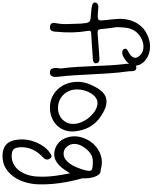

<svg xmlns="http://www.w3.org/2000/svg" viewBox="138 -980 1222 1538"><g transform="rotate(90 749.0 -211.0)"><path d="M390.6 -626Q430.7 -646.5 439.5 -668Q449.2 -687.5 431.6 -711.9Q404.3 -749 352.5 -749Q325.2 -749 298.8 -737.3Q214.8 -700.2 202.1 -608.4Q200.2 -594.7 199.7 -581.5Q199.2 -568.4 198.2 -556.6Q198.2 -550.8 197.8 -545.9Q197.3 -541 197.3 -536.1L203.1 -495.1Q206.1 -471.7 209 -448.7Q211.9 -425.8 213.9 -403.3Q215.8 -389.6 221.7 -385.7Q227.5 -381.8 238.3 -381.8H246.1Q281.2 -384.8 316.9 -387.2Q352.5 -389.6 386.7 -392.6Q397.5 -393.6 407.7 -394Q418 -394.5 428.7 -394.5Q430.7 -395.5 433.6 -395.5Q437.5 -395.5 441.4 -396Q445.3 -396.5 450.2 -396.5Q458 -396.5 462.9 -395.5Q467.8 -394.5 472.7 -392.6Q483.4 -387.7 486.3 -374Q489.3 -361.3 481.4 -353.5Q474.6 -346.7 463.9 -345.2Q453.1 -343.8 442.4 -342.8H434.6Q423.8 -341.8 413.1 -341.3Q402.3 -340.8 391.6 -339.8Q358.4 -336.9 324.7 -335Q291 -333 256.8 -331.1Q235.4 -331.1 229.5 -325.2Q224.6 -321.3 227.5 -303.7Q248 -182.6 234.4 -55.7V-54.7Q234.4 -48.8 233.9 -43Q233.4 -37.1 232.4 -31.2Q229.5 -16.6 224.6 -10.7Q215.8 0 199.2 0H195.3Q177.7 -2 170.9 -9.8Q160.2 -21.5 164.1 -40Q173.8 -86.9 172.9 -132.8Q171.9 -178.7 169.9 -225.6Q169.9 -230.5 169.4 -235.4Q168.9 -240.2 168.9 -245.1V-248V-249Q167 -277.3 164.1 -293Q161.1 -308.6 152.3 -316.4Q144.5 -324.2 125 -326.2Q105.5 -328.1 68.4 -331.1Q43.9 -333 27.3 -336.9Q12.7 -338.9 5.4 -347.2Q-2 -355.5 1 -366.2Q6.8 -387.7 35.2 -387.7H42Q63.5 -385.7 80.1 -384.3Q96.7 -382.8 108.4 -382.8Q129.9 -382.8 136.7 -388.7Q144.5 -395.5 143.6 -413.1Q142.6 -430.7 139.6 -460.9Q138.7 -462.9 138.7 -465.8Q138.7 -468.8 137.7 -471.7Q135.7 -495.1 133.3 -519Q130.9 -543 130.9 -567.4Q132.8 -622.1 149.4 -663.1Q154.3 -675.8 160.2 -687Q166 -698.2 173.8 -709Q181.6 -719.7 189.9 -729.5Q198.2 -739.3 208 -748Q227.5 -764.6 253.9 -777.3Q280.3 -791 312.5 -797.9Q322.3 -799.8 332 -800.8Q341.8 -801.8 351.6 -801.8Q396.5 -801.8 433.6 -783.2Q452.1 -773.4 466.8 -760.7Q481.4 -748 491.2 -732.4Q513.7 -696.3 502 -659.2Q490.2 -622.1 449.2 -596.7Q441.4 -591.8 433.1 -587.4Q424.8 -583 416 -581.1Q411.1 -580.1 407.2 -579.6Q403.3 -579.1 400.4 -579.1Q380.9 -579.1 373 -593.8Q367.2 -604.5 373 -613.3Q376 -617.2 380.4 -619.6Q384.8 -622.1 390.6 -626Z M594.7 -68.4Q596.7 -52.7 596.2 -38.1Q595.7 -23.4 587.9 -12.7Q578.1 0 562.5 0H560.5Q542 0 533.2 -11.7Q525.4 -22.5 524.9 -37.6Q524.4 -52.7 526.4 -69.3Q527.3 -72.3 527.3 -80.1Q527.3 -85 528.3 -88.9Q519.5 -156.2 515.6 -224.6Q511.7 -293 508.8 -360.4Q506.8 -418.9 503.4 -478.5Q500 -538.1 493.2 -597.7Q493.2 -600.6 492.2 -602.5Q492.2 -605.5 491.7 -608.4Q491.2 -611.3 491.2 -615.2Q491.2 -619.1 490.7 -624Q490.2 -628.9 489.3 -634.8Q488.3 -642.6 487.3 -650.9Q486.3 -659.2 488.3 -667Q490.2 -674.8 495.1 -681.6Q500 -688.5 513.7 -691.4Q515.6 -691.4 517.6 -691.9Q519.5 -692.4 521.5 -692.4Q542 -692.4 547.9 -672.9Q549.8 -665 550.3 -657.2Q550.8 -649.4 550.8 -641.6Q550.8 -636.7 550.8 -632.8Q550.8 -628.9 551.8 -625Q562.5 -549.8 567.4 -473.6Q572.3 -397.5 576.2 -322.3Q579.1 -259.8 583 -196.3Q586.9 -132.8 594.7 -68.4Z M657.2 -323.2Q685.5 -389.6 717.8 -421.4Q750 -453.1 793 -453.1Q844.7 -453.1 911.1 -408.2Q1018.6 -336.9 1032.2 -198.2Q1036.1 -156.2 1023.4 -119.6Q1010.7 -83 984.9 -56.6Q959 -30.3 922.4 -15.1Q885.7 0 841.8 0Q783.2 0 737.3 -28.3Q691.4 -56.6 665.5 -102.5Q639.6 -148.4 635.7 -206.1Q631.8 -263.7 657.2 -323.2ZM696.3 -217.8Q696.3 -184.6 707.5 -156.7Q718.8 -128.9 738.8 -108.4Q758.8 -87.9 785.6 -76.2Q812.5 -64.5 844.7 -64.5Q873 -64.5 896.5 -73.7Q919.9 -83 936.5 -99.1Q953.1 -115.2 962.9 -137.2Q972.7 -159.2 972.7 -185.5Q972.7 -220.7 957 -255.9Q941.4 -291 917 -318.8Q892.6 -346.7 862.3 -364.3Q832 -381.8 802.7 -380.9Q782.2 -380.9 762.7 -367.2Q743.2 -353.5 728.5 -330.6Q713.9 -307.6 705.1 -278.3Q696.3 -249 696.3 -217.8Z M1082 -257.8Q1091.8 -291 1110.8 -319.8Q1129.9 -348.6 1156.2 -370.1Q1182.6 -391.6 1214.4 -403.8Q1246.1 -416 1281.2 -416Q1293.9 -416 1306.6 -414.1Q1319.3 -412.1 1331.1 -409.2Q1338.9 -407.2 1343.8 -407.2Q1352.5 -405.3 1361.3 -403.3Q1370.1 -401.4 1377.9 -391.6Q1391.6 -375 1398.4 -351.6Q1405.3 -328.1 1407.2 -307.6Q1409.2 -291 1408.7 -278.3Q1408.2 -265.6 1408.2 -260.7Q1421.9 -210.9 1431.2 -167Q1440.4 -123 1446.3 -82Q1453.1 -32.2 1455.6 13.7Q1458 59.6 1456.1 105.5Q1453.1 154.3 1438 203.1Q1422.9 252 1394.5 291.5Q1366.2 331.1 1325.2 355.5Q1284.2 379.9 1229.5 379.9Q1113.3 379.9 1099.6 264.6Q1088.9 189.5 1119.1 112.3Q1134.8 75.2 1156.7 45.9Q1178.7 16.6 1205.1 0Q1207 -2 1209 -2.9Q1213.9 -6.8 1219.2 -9.8Q1224.6 -12.7 1231.4 -12.7Q1243.2 -12.7 1250 -1Q1258.8 12.7 1257.8 25.4Q1256.8 36.1 1251 43.9Q1245.1 51.8 1239.3 56.6Q1156.2 133.8 1159.2 235.4Q1161.1 272.5 1173.3 288.1Q1185.5 303.7 1217.8 305.7Q1221.7 306.6 1229.5 306.6Q1264.6 306.6 1293.9 291.5Q1323.2 276.4 1344.7 248.5Q1366.2 220.7 1379.4 182.1Q1392.6 143.6 1394.5 96.7Q1397.5 28.3 1389.2 -35.6Q1380.9 -99.6 1368.2 -161.1Q1366.2 -157.2 1365.2 -156.2Q1352.5 -135.7 1337.4 -113.8Q1322.3 -91.8 1304.2 -74.2Q1286.1 -56.6 1263.7 -45.4Q1241.2 -34.2 1213.9 -34.2Q1203.1 -34.2 1193.4 -36.1Q1183.6 -38.1 1172.9 -41Q1125 -57.6 1099.6 -98.1Q1074.2 -138.7 1072.3 -187.5Q1070.3 -223.6 1082 -257.8ZM1157.2 -133.8Q1178.7 -109.4 1210 -109.4Q1236.3 -109.4 1256.8 -124.5Q1277.3 -139.6 1292.5 -161.6Q1307.6 -183.6 1318.4 -209Q1329.1 -234.4 1335.9 -254.9Q1343.8 -281.2 1347.2 -300.3Q1350.6 -319.3 1345.7 -328.1Q1340.8 -337.9 1321.3 -340.8Q1301.8 -343.8 1273.4 -343.8Q1236.3 -343.8 1207.5 -322.8Q1178.7 -301.8 1159.2 -271.5Q1133.8 -234.4 1132.8 -197.3Q1131.8 -160.2 1157.2 -133.8Z"/></g></svg>

Font: Scriphy
Style: Regular
Weight: 400
Designer: Ala M. Lockhart
Foundry: Ala M. Lockhart
Version: Version 1.0 2021